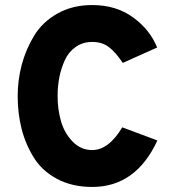

<svg xmlns="http://www.w3.org/2000/svg" viewBox="-20 -730 675 760"><path d="M345 10Q266 10 206.5 -21.5Q147 -53 114 -106Q81 -159 65.5 -220Q50 -281 50 -350Q50 -413 66 -473.5Q82 -534 115 -588.5Q148 -643 207.5 -676.5Q267 -710 345 -710Q440 -710 507 -661Q574 -612 602 -542L466 -481Q437 -524 410.5 -544Q384 -564 345 -564Q308 -564 280 -544.5Q252 -525 237 -492.5Q222 -460 215 -424.5Q208 -389 208 -350Q208 -297 221.5 -250Q235 -203 267.5 -169.5Q300 -136 345 -136Q410 -136 464 -226L603 -174Q518 10 345 10Z"/></svg>

Font: Overpass Heavy
Style: Regular
Weight: 900
Designer: Delve Withrington, Thomas Jockin
Foundry: Delve Fonts
Version: Version 3.000;DELV;Overpass